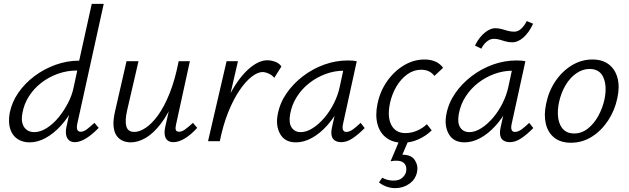

<svg xmlns="http://www.w3.org/2000/svg" viewBox="-20 -731 3257 994"><path d="M133 6Q97 6 70.5 -11.5Q44 -29 33 -63Q22 -97 30 -145Q41 -202 75 -251Q109 -300 158.5 -337Q208 -374 267.5 -395.5Q327 -417 390 -417L455 -711H517L380 -90Q376 -71 380 -60Q384 -49 398 -49Q413 -49 429.5 -61.5Q446 -74 469 -95L491 -69Q456 -33 424.5 -14Q393 5 368 5Q348 5 336.5 -5.5Q325 -16 322 -35Q319 -54 325 -79L361 -243L398 -277Q384 -220 357 -169Q330 -118 293.5 -78.5Q257 -39 216 -16.5Q175 6 133 6ZM157 -47Q189 -47 222 -68Q255 -89 283 -123Q311 -157 332 -197.5Q353 -238 361 -278L385 -389L414 -366H379Q327 -366 279.5 -349Q232 -332 193.5 -302Q155 -272 129.5 -232Q104 -192 96 -145Q90 -115 96 -93Q102 -71 118 -59Q134 -47 157 -47Z M657 6Q635 6 616 -2Q597 -10 584 -28Q571 -46 568 -76.5Q565 -107 575 -152L635 -414H697L638 -159Q626 -106 634 -77Q642 -48 676 -48Q702 -48 734 -69Q766 -90 798 -134Q830 -178 858 -247.5Q886 -317 905 -414H942Q918 -302 885 -222Q852 -142 813.5 -91.5Q775 -41 735 -17.5Q695 6 657 6ZM877 5Q860 5 848.5 -3.5Q837 -12 833.5 -29.5Q830 -47 835 -72L912 -414H963L892 -89Q887 -69 890 -59Q893 -49 907 -49Q922 -49 939 -61.5Q956 -74 979 -95L1001 -69Q968 -33 936.5 -14Q905 5 877 5Z M1085 0Q1115 -133 1162 -226.5Q1209 -320 1262.5 -369.5Q1316 -419 1364 -419Q1383 -419 1404 -411.5Q1425 -404 1437 -387L1400 -328Q1389 -342 1371 -350Q1353 -358 1339 -358Q1314 -358 1282.5 -333.5Q1251 -309 1219.5 -262.5Q1188 -216 1161.5 -150Q1135 -84 1118 0ZM1057 0 1153 -414H1212L1116 0Z M1512 6Q1455 6 1430.5 -37Q1406 -80 1418 -140Q1429 -198 1463.5 -248Q1498 -298 1548.5 -336.5Q1599 -375 1658.5 -396.5Q1718 -418 1781 -418Q1796 -418 1807 -417Q1818 -416 1827 -414L1756 -90Q1747 -48 1773 -48Q1789 -48 1807 -61Q1825 -74 1847 -95L1868 -68Q1833 -33 1804 -14Q1775 5 1747 5Q1728 5 1714.5 -3Q1701 -11 1697 -28.5Q1693 -46 1699 -73L1737 -243L1774 -277Q1762 -221 1735 -170Q1708 -119 1671.5 -79Q1635 -39 1594 -16.5Q1553 6 1512 6ZM1537 -47Q1567 -47 1599 -67.5Q1631 -88 1659.5 -121.5Q1688 -155 1708.5 -196Q1729 -237 1738 -278L1762 -389L1795 -362Q1788 -364 1779 -364.5Q1770 -365 1761 -365Q1712 -365 1666 -348Q1620 -331 1582 -301.5Q1544 -272 1517.5 -231Q1491 -190 1482 -140Q1474 -94 1490 -70.5Q1506 -47 1537 -47Z M2065 8Q2015 8 1981 -17Q1947 -42 1934.5 -87.5Q1922 -133 1934 -192Q1947 -257 1983 -309Q2019 -361 2070 -392Q2121 -423 2178 -423Q2209 -423 2233.5 -412.5Q2258 -402 2274 -380L2229 -338Q2217 -354 2200 -362Q2183 -370 2160 -370Q2122 -370 2089 -346.5Q2056 -323 2032.5 -283.5Q2009 -244 1999 -197Q1984 -126 2006 -84Q2028 -42 2079 -42Q2110 -42 2139 -54.5Q2168 -67 2190 -88L2215 -56Q2185 -27 2146 -9.5Q2107 8 2065 8ZM2046 0H2093L2057 84L2024 76Q2032 72 2042.5 71Q2053 70 2064 70Q2110 70 2128 98.5Q2146 127 2139 160Q2131 198 2099 220.5Q2067 243 2026 243Q2002 243 1979.5 234.5Q1957 226 1942 213L1959 189Q1971 196 1986 200Q2001 204 2016 204Q2046 204 2061.5 190.5Q2077 177 2082 160Q2085 147 2082.5 133.5Q2080 120 2068 110.5Q2056 101 2032 101Q2025 101 2018.5 101.5Q2012 102 2002 104Z M2385 6Q2328 6 2303.5 -37Q2279 -80 2291 -140Q2302 -198 2336.5 -248Q2371 -298 2421.5 -336.5Q2472 -375 2531.5 -396.5Q2591 -418 2654 -418Q2669 -418 2680 -417Q2691 -416 2700 -414L2629 -90Q2620 -48 2646 -48Q2662 -48 2680 -61Q2698 -74 2720 -95L2741 -68Q2706 -33 2677 -14Q2648 5 2620 5Q2601 5 2587.5 -3Q2574 -11 2570 -28.5Q2566 -46 2572 -73L2610 -243L2647 -277Q2635 -221 2608 -170Q2581 -119 2544.5 -79Q2508 -39 2467 -16.5Q2426 6 2385 6ZM2410 -47Q2440 -47 2472 -67.5Q2504 -88 2532.5 -121.5Q2561 -155 2581.5 -196Q2602 -237 2611 -278L2635 -389L2668 -362Q2661 -364 2652 -364.5Q2643 -365 2634 -365Q2585 -365 2539 -348Q2493 -331 2455 -301.5Q2417 -272 2390.5 -231Q2364 -190 2355 -140Q2347 -94 2363 -70.5Q2379 -47 2410 -47ZM2472 -479 2439 -495Q2452 -522 2469.5 -542Q2487 -562 2506.5 -573.5Q2526 -585 2544 -585Q2561 -585 2577 -580.5Q2593 -576 2609 -571.5Q2625 -567 2642 -567Q2662 -567 2679 -583Q2696 -599 2707 -622L2740 -608Q2719 -563 2690.5 -537.5Q2662 -512 2632 -512Q2613 -512 2597.5 -516.5Q2582 -521 2567.5 -525.5Q2553 -530 2536 -530Q2518 -530 2500.5 -516Q2483 -502 2472 -479Z M2936 8Q2883 8 2850 -18Q2817 -44 2806 -89.5Q2795 -135 2807 -192Q2820 -258 2855 -310Q2890 -362 2940 -392.5Q2990 -423 3047 -423Q3099 -423 3132 -397.5Q3165 -372 3177 -327Q3189 -282 3176 -223Q3163 -160 3128.5 -107.5Q3094 -55 3044.5 -23.5Q2995 8 2936 8ZM2952 -40Q2991 -40 3023 -65Q3055 -90 3077.5 -131Q3100 -172 3110 -219Q3123 -285 3104 -329.5Q3085 -374 3032 -374Q2997 -374 2964.5 -352Q2932 -330 2908 -290Q2884 -250 2873 -197Q2860 -126 2881 -83Q2902 -40 2952 -40Z"/></svg>

Font: Ysabeau
Style: Italic
Weight: 400
Italic angle: -12°
Designer: Christian Thalmann (Catharsis Fonts)
Version: Version 2.000;gftools[0.9.27.dev2+g8671c4b]